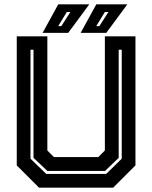

<svg xmlns="http://www.w3.org/2000/svg" viewBox="-20 -868 704 888"><path d="M160.5 0 57.5 -103V-700H199V-172L229.5 -141.5H434.5L465 -172V-700H606.5V-103L503.5 0ZM194 -63.5H471L543 -134V-638H529V-138L466 -77.5H199L135 -138V-638H121V-134ZM353 -716 425.5 -848H569L471.5 -716ZM249 -747H263.5L305.5 -812.5H289ZM177 -716 249.5 -848H393L295.5 -716ZM425 -747H439.5L481.5 -812.5H465Z"/></svg>

Font: Tourney Thin
Style: Bold
Weight: 700
Version: Version 1.015